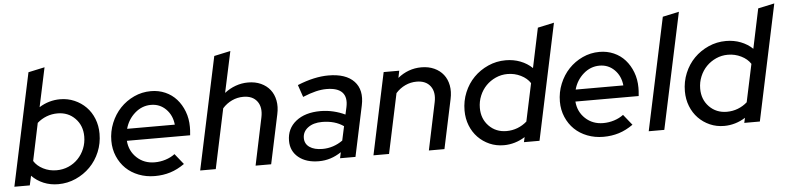

<svg xmlns="http://www.w3.org/2000/svg" viewBox="-44 -951 4889 1191"><g transform="rotate(-5 2400.0 -356.0)"><path d="M560 -282Q560 -222 538 -169Q516 -116 477.5 -77Q439 -38 387.5 -15Q336 8 278 8Q229 8 187 -9.5Q145 -27 114 -59L101 0H5L154 -700L256 -722L204 -478Q234 -497 267 -506.5Q300 -516 334 -516Q382 -516 423.5 -498Q465 -480 495.5 -449Q526 -418 543 -375Q560 -332 560 -282ZM311 -430Q275 -430 242.5 -417.5Q210 -405 184 -382L135 -149Q154 -118 192 -98.5Q230 -79 275 -79Q315 -79 349.5 -94Q384 -109 409.5 -135.5Q435 -162 449.5 -197.5Q464 -233 464 -273Q464 -341 420.5 -385.5Q377 -430 311 -430Z M1065 -49Q1021 -18 976 -4Q931 10 880 10Q826 10 779.5 -8Q733 -26 700 -58Q667 -90 648 -134.5Q629 -179 629 -231Q629 -289 650.5 -341.5Q672 -394 708.5 -432.5Q745 -471 794.5 -494Q844 -517 900 -517Q948 -517 989 -499Q1030 -481 1059 -448.5Q1088 -416 1105 -371.5Q1122 -327 1122 -275Q1122 -265 1121.5 -254Q1121 -243 1119 -223H725Q730 -159 775 -117Q820 -75 886 -75Q921 -75 954 -85.5Q987 -96 1012 -115ZM893 -432Q837 -432 793 -393.5Q749 -355 733 -297H1030Q1024 -356 986 -394Q948 -432 893 -432Z M1162 0 1311 -700 1413 -722 1358 -466Q1390 -491 1427.5 -504.5Q1465 -518 1505 -518Q1550 -518 1585 -502Q1620 -486 1642 -458Q1664 -430 1671.5 -391Q1679 -352 1669 -306L1604 0H1507L1569 -295Q1582 -357 1554 -394.5Q1526 -432 1468 -432Q1431 -432 1397.5 -416.5Q1364 -401 1338 -372L1259 0Z M1901 7Q1822 7 1774.5 -32Q1727 -71 1727 -135Q1727 -211 1784 -256.5Q1841 -302 1937 -302Q1978 -302 2017.5 -292.5Q2057 -283 2090 -267L2100 -312Q2113 -373 2084 -404Q2055 -435 1986 -435Q1955 -435 1919.5 -426.5Q1884 -418 1838 -399L1812 -475Q1866 -497 1914 -507.5Q1962 -518 2005 -518Q2114 -518 2165 -464Q2216 -410 2196 -315L2129 0H2033L2041 -37Q2008 -15 1973.5 -4Q1939 7 1901 7ZM1820 -144Q1820 -108 1849.5 -87.5Q1879 -67 1930 -67Q1964 -67 1996 -77.5Q2028 -88 2056 -108L2075 -196Q2048 -215 2014.5 -224.5Q1981 -234 1941 -234Q1887 -234 1853.5 -209Q1820 -184 1820 -144Z M2241 0 2349 -509H2446L2437 -465Q2469 -491 2506 -504.5Q2543 -518 2584 -518Q2629 -518 2664 -502Q2699 -486 2721 -458Q2743 -430 2750.5 -391Q2758 -352 2748 -306L2683 0H2586L2648 -295Q2661 -357 2633 -394.5Q2605 -432 2547 -432Q2510 -432 2476.5 -416.5Q2443 -401 2417 -372L2338 0Z M3178 0 3185 -31Q3155 -12 3121.5 -2Q3088 8 3053 8Q3005 8 2964 -10Q2923 -28 2892.5 -59.5Q2862 -91 2845 -134Q2828 -177 2828 -227Q2828 -287 2850 -340Q2872 -393 2910 -431.5Q2948 -470 2999.5 -493Q3051 -516 3109 -516Q3158 -516 3200.5 -499.5Q3243 -483 3274 -453L3326 -700L3428 -722L3275 0ZM2924 -235Q2924 -167 2967.5 -122.5Q3011 -78 3077 -78Q3113 -78 3145.5 -90.5Q3178 -103 3204 -126L3254 -361Q3234 -392 3195.5 -411Q3157 -430 3113 -430Q3074 -430 3039.5 -414.5Q3005 -399 2979.5 -373Q2954 -347 2939 -311Q2924 -275 2924 -235Z M3858 -49Q3814 -18 3769 -4Q3724 10 3673 10Q3619 10 3572.5 -8Q3526 -26 3493 -58Q3460 -90 3441 -134.5Q3422 -179 3422 -231Q3422 -289 3443.5 -341.5Q3465 -394 3501.5 -432.5Q3538 -471 3587.5 -494Q3637 -517 3693 -517Q3741 -517 3782 -499Q3823 -481 3852 -448.5Q3881 -416 3898 -371.5Q3915 -327 3915 -275Q3915 -265 3914.5 -254Q3914 -243 3912 -223H3518Q3523 -159 3568 -117Q3613 -75 3679 -75Q3714 -75 3747 -85.5Q3780 -96 3805 -115ZM3686 -432Q3630 -432 3586 -393.5Q3542 -355 3526 -297H3823Q3817 -356 3779 -394Q3741 -432 3686 -432Z M4206 -722 4052 0H3955L4104 -700Z M4550 0 4557 -31Q4527 -12 4493.5 -2Q4460 8 4425 8Q4377 8 4336 -10Q4295 -28 4264.5 -59.5Q4234 -91 4217 -134Q4200 -177 4200 -227Q4200 -287 4222 -340Q4244 -393 4282 -431.5Q4320 -470 4371.5 -493Q4423 -516 4481 -516Q4530 -516 4572.5 -499.5Q4615 -483 4646 -453L4698 -700L4800 -722L4647 0ZM4296 -235Q4296 -167 4339.5 -122.5Q4383 -78 4449 -78Q4485 -78 4517.5 -90.5Q4550 -103 4576 -126L4626 -361Q4606 -392 4567.5 -411Q4529 -430 4485 -430Q4446 -430 4411.5 -414.5Q4377 -399 4351.5 -373Q4326 -347 4311 -311Q4296 -275 4296 -235Z"/></g></svg>

Font: Red Hat Display Medium
Style: Italic
Weight: 500
Italic angle: -12°
Designer: Pentagram / MCKL
Foundry: Pentagram / MCKL
Version: Version 1.003; Red Hat Display Medium Italic